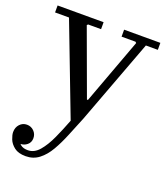

<svg xmlns="http://www.w3.org/2000/svg" viewBox="-139 -553 786 906"><g transform="rotate(20 254.0 -100.0)"><path d="M238 30 64 -425H-6V-460H225V-425H160L155 -420L276 -90H281L403 -420L398 -425H328V-460H510V-425H450L291 0ZM95 260Q58 260 37.5 244Q17 228 9 207.5Q1 187 1 173Q1 149 15.5 133.5Q30 118 51 118Q72 118 86.5 132.5Q101 147 101 168Q101 189 86 201.5Q71 214 51 214Q40 214 30 208.5Q20 203 14 194Q8 185 8 173H38Q38 183 42.5 196.5Q47 210 59.5 220Q72 230 95 230Q127 230 152 201Q177 172 198 126Q219 80 238 30L291 0Q271 49 252 95.5Q233 142 211.5 179Q190 216 161.5 238Q133 260 95 260Z"/></g></svg>

Font: Brygada 1918
Style: Regular
Weight: 400
Designer: Mateusz Machalski | Borys Kosmynka | Przemek Hoffer
Foundry: NIEPODLEGLA 2018
Version: Version 3.006